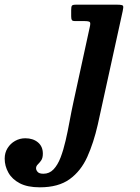

<svg xmlns="http://www.w3.org/2000/svg" viewBox="-237 -540 596 820"><path d="M287 -492.5Q291 -510 288.5 -515Q286 -520 263 -520H87Q73.5 -520 70.2 -515.8Q67 -511.5 67 -497.5V-470.5Q67 -459 69.8 -454.5Q72.5 -450 84 -450H121.5Q142.5 -450 146.5 -445.8Q150.5 -441.5 146.5 -425L76.5 -103.5Q68 -64.5 60.2 -22Q52.5 20.5 43.2 60.5Q34 100.5 21.8 132.5Q9.5 164.5 -8.2 183.2Q-26 202 -51.5 202Q-69.5 202 -76.2 194.2Q-83 186.5 -83 178.5Q-83 169.5 -75.8 162.5Q-68.5 155.5 -61.2 145.2Q-54 135 -54 116Q-54 85.5 -75 68Q-96 50.5 -129 50.5Q-152.5 50.5 -172.5 61.8Q-192.5 73 -204.8 92.8Q-217 112.5 -217 137.5Q-217 169 -201.2 197.2Q-185.5 225.5 -152.5 242.8Q-119.5 260 -67 260Q12.5 260 60.5 225.2Q108.5 190.5 135.8 130Q163 69.5 180.5 -7.5Z"/></svg>

Font: Besley SemiBold
Style: Italic
Weight: 600
Italic angle: -13°
Designer: Owen Earl
Foundry: indestructible type*
Version: Version 2.001